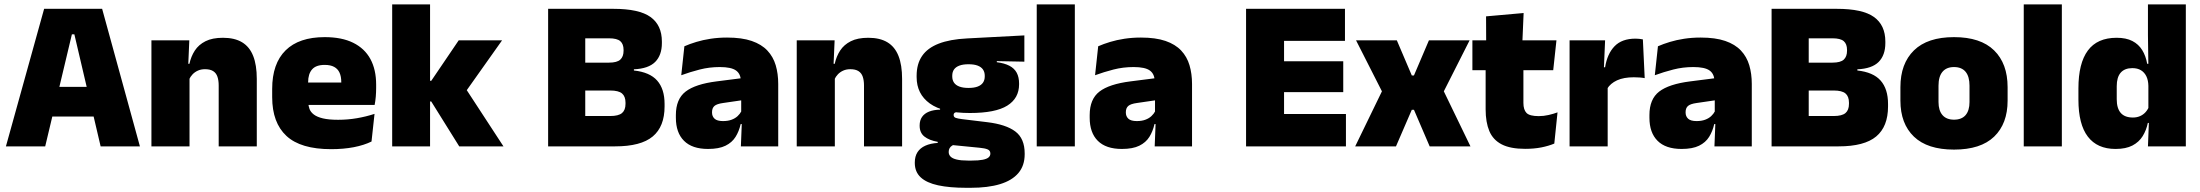

<svg xmlns="http://www.w3.org/2000/svg" viewBox="-20 -680 10221 892"><path d="M7.5 0 185 -639H454.5L630 0H447.5L325.5 -520.5H314L190 0ZM175 -138.5V-276.5H461.5V-138.5Z M996 0V-283Q996 -306.5 990.2 -323.5Q984.5 -340.5 970.5 -349.5Q956.5 -358.5 932.5 -358.5Q914 -358.5 899.5 -352Q885 -345.5 874.8 -334.8Q864.5 -324 858.5 -310.5L831.5 -383.5H860Q867.5 -418 885.2 -445.2Q903 -472.5 934.8 -488.5Q966.5 -504.5 1016 -504.5Q1070 -504.5 1104.8 -483.5Q1139.5 -462.5 1156.2 -420.2Q1173 -378 1173 -313.5V0ZM683.5 0V-492.5H859.5L854 -366L860.5 -348V0Z M1518.5 13Q1377 13 1310.8 -48.5Q1244.5 -110 1244.5 -228.5V-267Q1244.5 -384.5 1306.8 -446Q1369 -507.5 1488.5 -507.5Q1568 -507.5 1621 -481.2Q1674 -455 1700.8 -405.8Q1727.5 -356.5 1727.5 -287V-271.5Q1727.5 -251.5 1725.8 -230.8Q1724 -210 1720.5 -192.5H1562Q1564 -223 1564.8 -250Q1565.5 -277 1565.5 -298.5Q1565.5 -324.5 1557.5 -342.2Q1549.5 -360 1532.5 -369.2Q1515.5 -378.5 1488.5 -378.5Q1448 -378.5 1429.8 -357.5Q1411.5 -336.5 1411.5 -298V-253.5L1412.5 -234.5V-203.5Q1412.5 -188 1418 -173.5Q1423.5 -159 1438.2 -147.8Q1453 -136.5 1480.2 -130Q1507.5 -123.5 1551 -123.5Q1595.5 -123.5 1638 -130.8Q1680.5 -138 1720 -151L1706 -22.5Q1671.5 -5.5 1623.8 3.8Q1576 13 1518.5 13ZM1338 -192.5V-296.5H1685V-192.5Z M2113.5 0 1983.5 -208.5H1947.5V-304.5H1983.5L2111 -492.5H2312.5L2137.5 -245.5V-278L2319 0ZM1802 0V-659.5H1978V0Z M2656.5 0V-141H2815Q2853.5 -141 2869.8 -154.8Q2886 -168.5 2886 -197.5V-203Q2886 -232 2869.8 -245.8Q2853.5 -259.5 2815 -259.5H2653V-389H2809.5Q2846.5 -389 2861.8 -403Q2877 -417 2877 -444.5V-448Q2877 -475.5 2861.8 -488.8Q2846.5 -502 2809.5 -502H2653V-639H2829.5Q2949.5 -639 3002.2 -601Q3055 -563 3055 -487V-480Q3055 -423.5 3023.8 -392.2Q2992.5 -361 2925 -358V-352.5Q2999 -344.5 3033.2 -305.5Q3067.5 -266.5 3067.5 -197V-185.5Q3067.5 -92 3012.5 -46Q2957.5 0 2838 0ZM2526.5 0V-639H2699V0Z M3422 0 3427 -126 3423.5 -130.5V-283.5L3422 -301.5Q3422 -336 3399.8 -352.2Q3377.5 -368.5 3324 -368.5Q3275.5 -368.5 3230.8 -357Q3186 -345.5 3145 -330.5L3159.5 -465Q3184.5 -476 3215 -485.2Q3245.5 -494.5 3281.5 -500Q3317.5 -505.5 3358 -505.5Q3426.5 -505.5 3472.2 -489.8Q3518 -474 3545 -445.2Q3572 -416.5 3583.8 -377Q3595.5 -337.5 3595.5 -290V0ZM3269.5 12Q3195.5 12 3157.8 -25.8Q3120 -63.5 3120 -133V-145.5Q3120 -219.5 3165.2 -254.5Q3210.5 -289.5 3310 -302L3435.5 -318L3446 -217L3339.5 -201.5Q3310.5 -197.5 3299.2 -187.8Q3288 -178 3288 -159V-157Q3288 -139.5 3299.8 -128.5Q3311.5 -117.5 3339 -117.5Q3362 -117.5 3378.8 -123.8Q3395.5 -130 3406.8 -140.5Q3418 -151 3424.5 -163.5L3449.5 -103.5H3421Q3413.5 -70 3397.2 -44Q3381 -18 3350.5 -3Q3320 12 3269.5 12Z M3994 0V-283Q3994 -306.5 3988.2 -323.5Q3982.5 -340.5 3968.5 -349.5Q3954.5 -358.5 3930.5 -358.5Q3912 -358.5 3897.5 -352Q3883 -345.5 3872.8 -334.8Q3862.5 -324 3856.5 -310.5L3829.5 -383.5H3858Q3865.5 -418 3883.2 -445.2Q3901 -472.5 3932.8 -488.5Q3964.5 -504.5 4014 -504.5Q4068 -504.5 4102.8 -483.5Q4137.5 -462.5 4154.2 -420.2Q4171 -378 4171 -313.5V0ZM3681.5 0V-492.5H3857.5L3852 -366L3858.5 -348V0Z M4486 -155Q4361 -155 4299.8 -199.2Q4238.5 -243.5 4238.5 -322V-328Q4238.5 -383 4263.8 -420Q4289 -457 4341 -477.2Q4393 -497.5 4473 -501.5L4739 -515.5V-393.5L4611 -396V-391Q4646.5 -386.5 4669.5 -374.5Q4692.5 -362.5 4703.5 -342Q4714.5 -321.5 4714.5 -291.5V-288.5Q4714.5 -223.5 4659.5 -189.2Q4604.5 -155 4486 -155ZM4477 66H4493.5Q4526.5 66 4545.5 62.2Q4564.5 58.5 4572.8 51.2Q4581 44 4581 34V33Q4581 19 4567.8 13.8Q4554.5 8.5 4531.5 6.5L4384.5 -8L4422 -10.5Q4411.5 -8.5 4403.8 -3.8Q4396 1 4391.8 8.2Q4387.5 15.5 4387.5 25.5V26.5Q4387.5 38.5 4396.2 47.5Q4405 56.5 4424.8 61.2Q4444.5 66 4477 66ZM4469 192.5Q4392 192.5 4338.5 181Q4285 169.5 4257.5 144Q4230 118.5 4230 77V75Q4230 46.5 4242.5 27Q4255 7.5 4279 -3.2Q4303 -14 4336.5 -16V-21Q4297 -28 4274.8 -45.5Q4252.5 -63 4252.5 -96V-97Q4252.5 -121 4263.8 -137Q4275 -153 4296.2 -161.5Q4317.5 -170 4347.5 -170.5V-190L4465 -160H4433.5Q4421.5 -160 4416 -156.5Q4410.5 -153 4410.5 -146V-145.5Q4410.5 -136 4420 -132.5Q4429.5 -129 4450 -126.5L4565.5 -112.5Q4653.5 -102 4697 -69.2Q4740.5 -36.5 4740.5 33V36.5Q4740.5 89.5 4711.2 124Q4682 158.5 4626 175.5Q4570 192.5 4489.5 192.5ZM4479.5 -271.5Q4505.5 -271.5 4522 -277.8Q4538.5 -284 4546.8 -296Q4555 -308 4555 -325V-328Q4555 -345 4546.8 -357Q4538.5 -369 4522 -375.2Q4505.5 -381.5 4479.5 -381.5Q4454 -381.5 4437.2 -375.2Q4420.5 -369 4412.2 -357.2Q4404 -345.5 4404 -328V-325Q4404 -308 4412.2 -296Q4420.5 -284 4437.2 -277.8Q4454 -271.5 4479.5 -271.5Z M4796.5 0V-659.5H4973.5V0Z M5344.5 0 5349.5 -126 5346 -130.5V-283.5L5344.5 -301.5Q5344.5 -336 5322.2 -352.2Q5300 -368.5 5246.5 -368.5Q5198 -368.5 5153.2 -357Q5108.5 -345.5 5067.5 -330.5L5082 -465Q5107 -476 5137.5 -485.2Q5168 -494.5 5204 -500Q5240 -505.5 5280.5 -505.5Q5349 -505.5 5394.8 -489.8Q5440.5 -474 5467.5 -445.2Q5494.5 -416.5 5506.2 -377Q5518 -337.5 5518 -290V0ZM5192 12Q5118 12 5080.2 -25.8Q5042.5 -63.5 5042.5 -133V-145.5Q5042.5 -219.5 5087.8 -254.5Q5133 -289.5 5232.5 -302L5358 -318L5368.5 -217L5262 -201.5Q5233 -197.5 5221.8 -187.8Q5210.5 -178 5210.5 -159V-157Q5210.5 -139.5 5222.2 -128.5Q5234 -117.5 5261.5 -117.5Q5284.5 -117.5 5301.2 -123.8Q5318 -130 5329.2 -140.5Q5340.5 -151 5347 -163.5L5372 -103.5H5343.5Q5336 -70 5319.8 -44Q5303.5 -18 5273 -3Q5242.5 12 5192 12Z M5769 0V-639H5945.5V0ZM5821.5 0V-150.5H6233V0ZM5873 -252V-395.5H6220.5V-252ZM5821.5 -490V-639H6228.5V-490Z M6276 0 6412 -280V-232.5L6280 -492.5H6469.5L6539 -329.5H6549L6618.5 -492.5H6807.5L6676 -232.5V-280L6811.5 0H6622L6549 -170H6539L6465.5 0Z M7065.5 11.5Q6997 11.5 6956.8 -9.2Q6916.5 -30 6899.2 -71Q6882 -112 6882 -172V-436H7057.5V-202Q7057.5 -170 7072 -155.2Q7086.5 -140.5 7129 -140.5Q7152 -140.5 7174.8 -145.8Q7197.5 -151 7216 -158L7201 -13Q7175 -2 7141 4.8Q7107 11.5 7065.5 11.5ZM6820.5 -354V-492.5H7211L7196 -354ZM6884.5 -480.5 6884 -604 7058.5 -619.5 7052.5 -480.5Z M7446.5 -267.5 7395.5 -367.5H7437Q7447 -430 7481 -465.2Q7515 -500.5 7578.5 -500.5Q7588 -500.5 7596.2 -499.5Q7604.5 -498.5 7612.5 -497L7621 -317Q7611 -319 7597.2 -320Q7583.5 -321 7570.5 -321Q7523.5 -321 7492.5 -306.8Q7461.5 -292.5 7446.5 -267.5ZM7272 0V-492.5H7437L7430 -329.5H7449V0Z M7945 0 7950 -126 7946.5 -130.5V-283.5L7945 -301.5Q7945 -336 7922.8 -352.2Q7900.5 -368.5 7847 -368.5Q7798.5 -368.5 7753.8 -357Q7709 -345.5 7668 -330.5L7682.5 -465Q7707.5 -476 7738 -485.2Q7768.5 -494.5 7804.5 -500Q7840.5 -505.5 7881 -505.5Q7949.5 -505.5 7995.2 -489.8Q8041 -474 8068 -445.2Q8095 -416.5 8106.8 -377Q8118.5 -337.5 8118.5 -290V0ZM7792.5 12Q7718.5 12 7680.8 -25.8Q7643 -63.5 7643 -133V-145.5Q7643 -219.5 7688.2 -254.5Q7733.5 -289.5 7833 -302L7958.5 -318L7969 -217L7862.5 -201.5Q7833.5 -197.5 7822.2 -187.8Q7811 -178 7811 -159V-157Q7811 -139.5 7822.8 -128.5Q7834.5 -117.5 7862 -117.5Q7885 -117.5 7901.8 -123.8Q7918.5 -130 7929.8 -140.5Q7941 -151 7947.5 -163.5L7972.5 -103.5H7944Q7936.5 -70 7920.2 -44Q7904 -18 7873.5 -3Q7843 12 7792.5 12Z M8340.5 0V-141H8499Q8537.5 -141 8553.8 -154.8Q8570 -168.5 8570 -197.5V-203Q8570 -232 8553.8 -245.8Q8537.5 -259.5 8499 -259.5H8337V-389H8493.5Q8530.5 -389 8545.8 -403Q8561 -417 8561 -444.5V-448Q8561 -475.5 8545.8 -488.8Q8530.5 -502 8493.5 -502H8337V-639H8513.5Q8633.5 -639 8686.2 -601Q8739 -563 8739 -487V-480Q8739 -423.5 8707.8 -392.2Q8676.5 -361 8609 -358V-352.5Q8683 -344.5 8717.2 -305.5Q8751.5 -266.5 8751.5 -197V-185.5Q8751.5 -92 8696.5 -46Q8641.5 0 8522 0ZM8210.5 0V-639H8383V0Z M9058 15Q8934.5 15 8871.8 -45.2Q8809 -105.5 8809 -212.5V-275Q8809 -384.5 8872 -446Q8935 -507.5 9058 -507.5Q9181.5 -507.5 9244.2 -446Q9307 -384.5 9307 -275V-212.5Q9307 -105.5 9244.5 -45.2Q9182 15 9058 15ZM9058 -124Q9093.5 -124 9111.8 -145.2Q9130 -166.5 9130 -206V-282Q9130 -324.5 9111.8 -346.5Q9093.5 -368.5 9058 -368.5Q9023 -368.5 9004.5 -346.5Q8986 -324.5 8986 -282V-206Q8986 -166.5 9004.5 -145.2Q9023 -124 9058 -124Z M9382 0V-659.5H9559V0Z M9808.5 12Q9723.5 12 9679.8 -45.2Q9636 -102.5 9636 -217V-269.5Q9636 -386 9679.8 -445.2Q9723.5 -504.5 9813.5 -504.5Q9857.5 -504.5 9886.5 -489.5Q9915.5 -474.5 9932.2 -447.5Q9949 -420.5 9955.5 -383.5H10001L9961 -281Q9960.5 -307 9951.8 -325.2Q9943 -343.5 9926.8 -353.5Q9910.5 -363.5 9886.5 -363.5Q9851 -363.5 9832.5 -342.5Q9814 -321.5 9814 -279.5V-219Q9814 -176.5 9832.8 -155.2Q9851.5 -134 9889 -134Q9907.5 -134 9922.2 -140.5Q9937 -147 9947.5 -158.5Q9958 -170 9964 -185L10007.5 -109H9958.5Q9951.5 -75 9934.5 -47.5Q9917.5 -20 9887 -4Q9856.5 12 9808.5 12ZM9959 0 9964 -128.5 9961 -153V-350V-372.5L9959 -517V-659.5H10135V0Z"/></svg>

Font: Anek Bangla ExtraBold
Style: Regular
Weight: 800
Designer: Sulekha Rajkumar (Bangla), Yesha Goshar (Latin)
Foundry: Ek Type
Version: Version 1.003